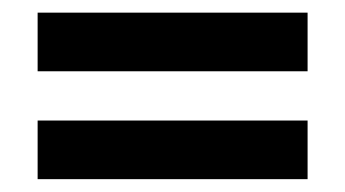

<svg xmlns="http://www.w3.org/2000/svg" viewBox="-20 -466 538 299"><path d="M38.6 -278.3H459V-187H38.6ZM38.6 -446.3H459V-355H38.6Z"/></svg>

Font: Carlito
Style: Bold
Weight: 700
Designer: Lukasz Dziedzic
Foundry: tyPoland Lukasz Dziedzic
Version: Version 1.104